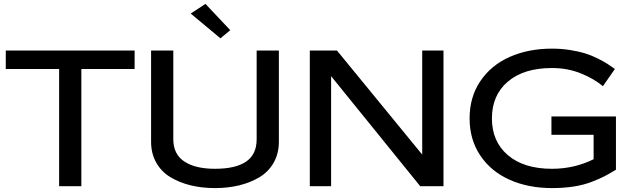

<svg xmlns="http://www.w3.org/2000/svg" viewBox="-20 -961 3269 991"><path d="M9.8 -605V-700.2H674.8V-605H399.9V0H285.2V-605Z M964.4 -891.1 1040.5 -940.9 1168.5 -805.2 1117.7 -763.2ZM759.8 -700.2H874.5V-242.2Q874.5 -165 931.4 -127.4Q988.3 -89.8 1089.4 -89.8Q1196.3 -89.8 1250.5 -127Q1304.7 -164.1 1304.7 -242.2V-700.2H1419.4V-230Q1419.4 -168.9 1392.8 -121.8Q1366.2 -74.7 1319.6 -46.6Q1272.9 -18.6 1214.8 -4.4Q1156.7 9.8 1089.4 9.8Q1022 9.8 963.9 -4.4Q905.8 -18.6 859.4 -46.6Q813 -74.7 786.4 -121.6Q759.8 -168.5 759.8 -230Z M1579.1 -700.2H1719.2L2159.2 -163.1V-700.2H2269V0H2148.9L1689 -567.9V0H1579.1Z M2829.1 -89.8Q2944.3 -89.8 3043.9 -139.2V-265.1H2826.2V-359.9H3159.2V-85Q3124.5 -64 3100.6 -51.5Q3076.7 -39.1 3034.7 -22.7Q2992.7 -6.3 2941.4 1.7Q2890.1 9.8 2829.1 9.8Q2707 9.8 2610.8 -33Q2514.6 -75.7 2459.2 -158Q2403.8 -240.2 2403.8 -350.1Q2403.8 -460 2459.2 -542.2Q2514.6 -624.5 2610.8 -667.2Q2707 -710 2829.1 -710Q2878.4 -710 2923.6 -702.6Q2968.8 -695.3 3000.2 -685.5Q3031.7 -675.8 3064 -659.7Q3096.2 -643.6 3113.3 -632.6Q3130.4 -621.6 3153.8 -605L3091.8 -516.1Q3047.9 -553.7 2979 -581.8Q2910.2 -609.9 2829.1 -609.9Q2683.6 -609.9 2601.3 -539.8Q2519 -469.7 2519 -350.1Q2519 -230.5 2601.3 -160.2Q2683.6 -89.8 2829.1 -89.8Z"/></svg>

Font: Copperplate Sans CC Heavy
Style: Regular
Weight: 400
Designer: indestructible type*
Foundry: Cowboy Collective
Version: Version 1.000